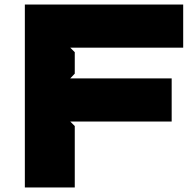

<svg xmlns="http://www.w3.org/2000/svg" viewBox="-20 -830 861 850"><path d="M791 -619H291L311 -599V-504L291 -483H740V-292H291L311 -272V0H90V-810H791Z"/></svg>

Font: TypoPRO Sinkin Sans
Style: 900 X Black
Weight: 950
Designer: Keith Bates
Foundry: K-Type
Version: Sinkin Sans (version 1.0)  by Keith Bates   •   © 2014   www